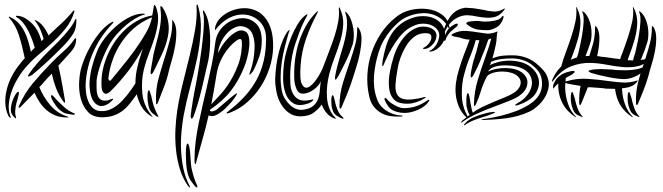

<svg xmlns="http://www.w3.org/2000/svg" viewBox="-20 -512 2918 845"><path d="M316 -421Q317 -385 298.5 -358Q280 -331 258 -309Q227 -277 191 -243.5Q155 -210 120 -181Q118 -181 112 -177.5Q106 -174 104 -176Q102 -178 105.5 -183Q109 -188 110 -190Q116 -199 125 -210.5Q134 -222 144.5 -234Q155 -246 165 -257Q175 -268 183 -276Q202 -295 222 -314.5Q242 -334 259.5 -353.5Q277 -373 290.5 -391Q304 -409 310 -424Q314 -430 315 -430Q316 -429 316 -426Q316 -423 316 -421ZM307 -460Q294 -418 269 -387Q244 -356 213.5 -327.5Q183 -299 149.5 -271Q116 -243 86 -207Q68 -185 53 -158Q38 -131 29 -103.5Q20 -76 18.5 -49Q17 -22 26 0Q29 5 27 6Q25 7 22.5 4.5Q20 2 18 0Q5 -26 3.5 -56Q2 -86 9.5 -117Q17 -148 32.5 -177.5Q48 -207 69 -232Q74 -239 79 -244.5Q84 -250 89 -256Q78 -310 63.5 -356Q49 -402 20 -434Q18 -438 19 -438Q21 -440 26 -436Q47 -426 61.5 -410.5Q76 -395 86.5 -375Q97 -355 104 -331.5Q111 -308 116 -284Q119 -288 123.5 -293Q128 -298 133 -302Q117 -357 96 -391Q75 -425 55 -435Q53 -436 51 -438Q49 -440 51 -442Q52 -443 55.5 -442.5Q59 -442 61 -442Q78 -440 94 -430Q110 -420 123 -406.5Q136 -393 145 -376.5Q154 -360 158 -345Q160 -342 160.5 -338Q161 -334 163 -331L172 -341Q166 -361 158.5 -379.5Q151 -398 137 -417Q132 -422 132 -422Q134 -424 136.5 -423Q139 -422 141 -421Q157 -413 170.5 -395.5Q184 -378 194 -356Q225 -386 250.5 -409Q276 -432 302 -464Q303 -465 303.5 -465Q304 -465 305 -466Q306 -466 306 -467Q307 -467 307 -464.5Q307 -462 307 -460ZM310 -9Q307 -7 301 -7Q298 -7 295 -8Q280 -10 268.5 -13Q257 -16 241 -30Q235 -35 227.5 -45Q220 -55 214 -65Q208 -75 205.5 -83Q203 -91 206 -93Q208 -94 211.5 -91.5Q215 -89 218.5 -85Q222 -81 224.5 -78Q227 -75 228 -74Q236 -65 244 -58Q252 -51 260 -43Q268 -35 279.5 -27.5Q291 -20 304 -14Q305 -14 308 -12.5Q311 -11 310 -9ZM275 5Q247 5 225 -3.5Q203 -12 185.5 -27Q168 -42 154.5 -62Q141 -82 132 -104Q116 -87 101 -72.5Q86 -58 73 -44Q71 -41 67.5 -39Q64 -37 63 -38Q61 -40 62.5 -44Q64 -48 66 -51Q89 -103 125 -146Q161 -189 205 -234Q231 -261 259.5 -286Q288 -311 307 -339Q310 -344 314 -344Q315 -344 315 -338Q315 -309 291 -282.5Q267 -256 237 -223L240 -209Q248 -173 254.5 -136Q261 -99 266 -70Q266 -67 266 -63.5Q266 -60 265 -60Q263 -59 257 -68Q238 -94 226.5 -124.5Q215 -155 208 -188Q199 -179 191.5 -171Q184 -163 177 -155Q170 -147 165.5 -141.5Q161 -136 153 -129Q170 -86 201 -49.5Q232 -13 277 1Q288 5 275 5ZM42 3Q37 -1 31.5 -11Q26 -21 29 -44Q30 -53 34 -65Q38 -77 43 -87Q48 -97 53 -103Q58 -109 61 -108Q65 -107 62 -94.5Q59 -82 58 -78Q54 -65 51.5 -55.5Q49 -46 48 -34Q46 -20 47 -11.5Q48 -3 50 2Q51 5 50.5 8Q50 11 42 3Z M719 -352Q711 -312 692 -272Q673 -232 656 -197Q655 -195 651.5 -190Q648 -185 646 -185Q643 -186 643 -191.5Q643 -197 643 -199Q644 -208 646.5 -220.5Q649 -233 651 -246.5Q653 -260 655.5 -272.5Q658 -285 661 -295Q670 -329 676 -353.5Q682 -378 685 -398Q688 -418 688.5 -436Q689 -454 686 -475Q685 -483 687 -485Q689 -486 692 -483Q695 -480 697 -477Q714 -450 720 -417.5Q726 -385 719 -352ZM743 -419Q756 -400 756 -369Q756 -338 750 -305.5Q744 -273 735 -243Q726 -213 722 -195Q714 -160 700 -125Q686 -90 676 -63Q675 -60 673 -56.5Q671 -53 669 -53Q667 -53 667 -57Q667 -61 667 -64Q664 -119 679 -171.5Q694 -224 711 -278Q721 -311 730 -345.5Q739 -380 738 -421Q738 -425 739 -425ZM649 -436Q588 -411 545.5 -364.5Q503 -318 480 -260Q470 -234 465 -213.5Q460 -193 457 -169Q456 -164 460 -159Q464 -154 468 -159Q486 -181 514 -215Q542 -249 570 -287Q598 -325 620.5 -364Q643 -403 649 -436ZM582 -97Q567 -76 553 -58Q539 -40 522 -26.5Q505 -13 484 -5Q463 3 436 4Q391 6 367.5 -19Q344 -44 335 -80Q326 -116 328.5 -154.5Q331 -193 339 -218Q350 -253 365.5 -284.5Q381 -316 398.5 -341.5Q416 -367 434.5 -385.5Q453 -404 471 -414Q472 -414 475.5 -416Q479 -418 479 -415Q480 -415 478 -412Q476 -409 474 -407Q422 -353 391.5 -285Q361 -217 357 -145Q356 -127 358.5 -106Q361 -85 368.5 -66.5Q376 -48 390 -35.5Q404 -23 428 -23Q447 -23 463 -29.5Q479 -36 493 -46.5Q507 -57 518.5 -69.5Q530 -82 539 -93Q559 -118 576 -145Q576 -165 578.5 -184Q581 -203 586 -222Q589 -236 591.5 -244.5Q594 -253 596.5 -260.5Q599 -268 601.5 -276.5Q604 -285 609 -299Q593 -271 577.5 -246.5Q562 -222 544.5 -199.5Q527 -177 508.5 -155.5Q490 -134 468 -112Q451 -95 440 -101Q429 -107 427 -129Q425 -163 430.5 -195Q436 -227 450 -262Q463 -294 482.5 -324Q502 -354 527.5 -378.5Q553 -403 584 -420.5Q615 -438 650 -444Q652 -455 653.5 -463Q655 -471 656 -479Q658 -490 658 -490Q660 -491 662.5 -488Q665 -485 667 -480Q679 -447 675 -414Q671 -381 660.5 -347Q650 -313 636 -277.5Q622 -242 613 -206Q601 -155 606.5 -100.5Q612 -46 649 -2Q652 2 652 2Q651 3 646 0Q617 -18 602.5 -43.5Q588 -69 582 -97ZM617 -451Q619 -449 616.5 -448Q614 -447 606 -445Q593 -441 574.5 -430Q556 -419 535.5 -402Q515 -385 495 -362.5Q475 -340 460 -314Q445 -287 434.5 -261Q424 -235 417.5 -213.5Q411 -192 408 -176.5Q405 -161 405 -155Q405 -140 405 -123.5Q405 -107 409 -94Q413 -81 423 -74Q433 -67 453 -70Q454 -70 458 -71.5Q462 -73 466 -74.5Q470 -76 473.5 -77Q477 -78 478 -78Q479 -76 476.5 -73Q474 -70 470 -66.5Q466 -63 462.5 -60Q459 -57 458 -56Q433 -41 416 -47Q399 -53 389.5 -69.5Q380 -86 376.5 -108.5Q373 -131 374 -149Q376 -184 385 -218.5Q394 -253 408 -288Q419 -315 441 -343.5Q463 -372 490.5 -396Q518 -420 548 -435.5Q578 -451 606 -452Q616 -452 617 -451ZM676 -2Q678 1 677 2Q674 2 669 0Q666 -2 653 -12Q640 -22 634 -44Q632 -52 630.5 -64.5Q629 -77 629 -88Q629 -99 630.5 -107Q632 -115 635 -115Q638 -115 641.5 -103Q645 -91 646 -88Q649 -74 651.5 -63.5Q654 -53 657 -44Q661 -33 667.5 -19Q674 -5 676 -2Z M1182 -303Q1181 -260 1167 -215.5Q1153 -171 1128 -132Q1103 -93 1068.5 -62.5Q1034 -32 992 -16Q979 -11 977 -14Q977 -17 980.5 -19Q984 -21 989 -26Q1028 -56 1058 -89Q1088 -122 1109 -160.5Q1130 -199 1140.5 -244Q1151 -289 1151 -342Q1151 -389 1122.5 -417.5Q1094 -446 1053 -448Q1021 -450 987.5 -432.5Q954 -415 926 -378Q925 -397 936 -415Q947 -433 965.5 -446.5Q984 -460 1008 -468Q1032 -476 1057 -476Q1081 -476 1104 -466.5Q1127 -457 1145 -436Q1163 -415 1173 -382.5Q1183 -350 1182 -303ZM897 -247Q883 -184 867.5 -119.5Q852 -55 832 0Q830 2 827.5 7Q825 12 823 10Q822 10 820 5Q819 3 819 0Q820 -13 823 -33Q826 -53 829.5 -74Q833 -95 837 -115.5Q841 -136 844 -151Q845 -157 849 -178.5Q853 -200 857.5 -229Q862 -258 866.5 -291.5Q871 -325 874 -357Q877 -389 877.5 -415Q878 -441 874 -455Q873 -459 873 -462.5Q873 -466 874 -466Q876 -466 878 -463Q880 -460 881 -458Q892 -440 897.5 -413Q903 -386 904.5 -356Q906 -326 903.5 -297Q901 -268 897 -247ZM933 -184Q927 -146 921.5 -115.5Q916 -85 910 -53Q933 -77 950.5 -96.5Q968 -116 981.5 -136Q995 -156 1006.5 -178Q1018 -200 1029 -229Q1038 -254 1042 -283Q1046 -312 1044 -330Q1044 -336 1040.5 -339Q1037 -342 1028 -338Q1019 -333 1005 -320.5Q991 -308 976.5 -288.5Q962 -269 950 -242.5Q938 -216 933 -184ZM940 -277Q944 -290 957 -310Q970 -330 987 -347Q1004 -364 1023 -373.5Q1042 -383 1059 -374Q1071 -368 1075 -349.5Q1079 -331 1077 -308Q1075 -285 1068.5 -259.5Q1062 -234 1054 -215Q1031 -158 996.5 -113Q962 -68 904 -29Q903 -24 906.5 -22.5Q910 -21 915.5 -22Q921 -23 927.5 -26Q934 -29 939 -34Q950 -43 963.5 -55Q977 -67 990 -78Q1003 -89 1012 -95.5Q1021 -102 1023 -101Q1024 -100 1021 -94.5Q1018 -89 1013 -82Q1008 -75 1003 -68.5Q998 -62 996 -60Q983 -46 972.5 -35.5Q962 -25 947 -15Q935 -6 923.5 -2.5Q912 1 898 -4Q887 46 871.5 100Q856 154 845 196Q842 212 839 210Q837 208 836.5 203Q836 198 836 192Q836 150 841 111Q846 72 854 32.5Q862 -7 871.5 -47.5Q881 -88 891 -132Q902 -180 911.5 -225.5Q921 -271 928 -327Q931 -351 943 -371Q955 -391 972 -404.5Q989 -418 1009.5 -425Q1030 -432 1050 -432Q1083 -431 1107.5 -407.5Q1132 -384 1132 -332Q1132 -294 1120.5 -261Q1109 -228 1095 -201Q1093 -198 1086.5 -190Q1080 -182 1078 -184Q1077 -185 1079.5 -193Q1082 -201 1084 -206Q1090 -222 1095 -249Q1100 -276 1100.5 -304Q1101 -332 1093.5 -356Q1086 -380 1066 -390Q1042 -402 1019.5 -393.5Q997 -385 979.5 -366Q962 -347 951 -322.5Q940 -298 940 -277ZM852 -485Q867 -432 863.5 -373.5Q860 -315 847 -253.5Q834 -192 817 -129Q800 -66 788 -3Q782 31 778.5 70.5Q775 110 777 151Q779 192 787.5 231.5Q796 271 814 305Q818 313 815.5 313Q813 313 808 307Q784 273 771.5 231.5Q759 190 754.5 146.5Q750 103 752 59Q754 15 760 -25Q770 -88 785.5 -149Q801 -210 815 -268Q829 -326 838.5 -380.5Q848 -435 845 -485Q845 -492 847 -492Q848 -493 850 -490Q852 -487 852 -485ZM848 313Q845 314 841 310L837 306Q826 293 817 279Q808 265 802 232Q800 219 799 200Q798 181 798 163Q798 145 800 132Q802 119 806 120Q810 120 813 134Q816 148 817 162Q819 181 819.5 196.5Q820 212 823 228Q827 248 833 267Q839 286 847 303Q848 305 848.5 309Q849 313 848 313Z M1532 -316Q1520 -279 1503.5 -245Q1487 -211 1469 -177Q1467 -175 1463 -167.5Q1459 -160 1456 -162Q1454 -162 1454.5 -168Q1455 -174 1455 -177Q1456 -185 1459.5 -200Q1463 -215 1467.5 -231.5Q1472 -248 1476.5 -263.5Q1481 -279 1484 -288Q1501 -342 1506 -384Q1511 -426 1500 -455Q1498 -460 1500 -460Q1502 -460 1504 -458Q1506 -456 1507 -455Q1518 -443 1525 -424.5Q1532 -406 1535 -386.5Q1538 -367 1537 -348Q1536 -329 1532 -316ZM1559 -388Q1572 -368 1571 -338Q1570 -308 1563.5 -276Q1557 -244 1547.5 -215Q1538 -186 1533 -169Q1523 -136 1509 -101.5Q1495 -67 1484 -42Q1480 -33 1478 -34Q1475 -35 1474.5 -38.5Q1474 -42 1474 -44Q1474 -98 1489.5 -148Q1505 -198 1523 -249Q1534 -282 1543 -314.5Q1552 -347 1552 -386Q1552 -393 1554 -393Q1555 -393 1556 -391.5Q1557 -390 1559 -388ZM1359 -74Q1361 -71 1352 -65Q1343 -59 1340 -58Q1296 -42 1271.5 -57Q1247 -72 1236.5 -102Q1226 -132 1226 -168.5Q1226 -205 1230 -234Q1233 -259 1241.5 -289.5Q1250 -320 1262 -349.5Q1274 -379 1289.5 -404.5Q1305 -430 1323 -444Q1325 -445 1327.5 -447Q1330 -449 1332 -449Q1335 -448 1329 -438Q1323 -428 1314.5 -410Q1306 -392 1297 -368.5Q1288 -345 1279.5 -319Q1271 -293 1266 -267Q1261 -241 1259 -217Q1257 -193 1257 -174Q1257 -155 1258 -142Q1259 -129 1260 -125Q1267 -94 1286.5 -79.5Q1306 -65 1339 -71Q1340 -71 1349 -73Q1358 -75 1359 -74ZM1488 3Q1492 7 1492 9Q1492 11 1487.5 10Q1483 9 1481 8Q1473 4 1461 -3.5Q1449 -11 1443 -30Q1440 -38 1439 -49.5Q1438 -61 1438 -71Q1438 -81 1440 -87.5Q1442 -94 1445 -93Q1447 -92 1449.5 -84Q1452 -76 1454 -67Q1456 -56 1459 -46.5Q1462 -37 1466 -27Q1471 -16 1476 -9.5Q1481 -3 1488 3ZM1396 -52Q1385 -35 1362.5 -17.5Q1340 0 1302 0Q1272 0 1250.5 -16Q1229 -32 1215.5 -56Q1202 -80 1196.5 -108.5Q1191 -137 1191 -163Q1192 -195 1196.5 -227Q1201 -259 1208.5 -287Q1216 -315 1225.5 -337Q1235 -359 1245 -373Q1247 -374 1249.5 -377.5Q1252 -381 1254 -379Q1255 -378 1253.5 -374.5Q1252 -371 1251 -369Q1242 -339 1233.5 -305.5Q1225 -272 1220 -238Q1215 -204 1215 -171Q1215 -138 1221 -110Q1225 -91 1235.5 -75Q1246 -59 1258.5 -48Q1271 -37 1285.5 -32Q1300 -27 1314 -29Q1343 -33 1358 -45.5Q1373 -58 1379.5 -75.5Q1386 -93 1387.5 -113.5Q1389 -134 1392 -155Q1387 -141 1372.5 -127.5Q1358 -114 1341.5 -106.5Q1325 -99 1309.5 -100Q1294 -101 1286 -118Q1276 -140 1275 -166Q1274 -192 1276 -223Q1278 -254 1285 -287Q1292 -320 1304 -350.5Q1316 -381 1332.5 -408Q1349 -435 1370 -456L1374 -460Q1377 -463 1380 -463Q1380 -463 1376 -453Q1347 -399 1327 -341.5Q1307 -284 1303 -225Q1298 -160 1309.5 -140Q1321 -120 1338 -128.5Q1355 -137 1374.5 -165.5Q1394 -194 1406 -227Q1417 -257 1429.5 -289Q1442 -321 1452.5 -353.5Q1463 -386 1468.5 -417Q1474 -448 1471 -475Q1471 -480 1473 -480Q1474 -480 1474 -479Q1474 -477 1475 -477Q1476 -476 1476 -475Q1492 -441 1490.5 -406Q1489 -371 1478.5 -335Q1468 -299 1453.5 -261.5Q1439 -224 1429 -186Q1423 -162 1420 -135.5Q1417 -109 1419 -83Q1421 -57 1430 -33.5Q1439 -10 1456 6Q1458 8 1458 9Q1458 11 1455.5 10.5Q1453 10 1451 9Q1432 2 1418 -14Q1404 -30 1396 -52Z M1730 -210Q1734 -235 1743.5 -260.5Q1753 -286 1766 -307.5Q1779 -329 1795 -343.5Q1811 -358 1829 -363Q1852 -368 1863.5 -365Q1875 -362 1877 -356Q1880 -347 1877 -338Q1874 -329 1868.5 -322Q1863 -315 1856.5 -309.5Q1850 -304 1846 -303Q1841 -301 1842.5 -298Q1844 -295 1852 -297Q1861 -298 1870 -304Q1879 -310 1886.5 -319Q1894 -328 1898 -338.5Q1902 -349 1901 -360Q1899 -371 1890.5 -379Q1882 -387 1870 -391Q1858 -395 1843 -395Q1828 -395 1815 -390Q1789 -380 1769.5 -360.5Q1750 -341 1735.5 -315.5Q1721 -290 1712 -260.5Q1703 -231 1697 -201Q1689 -164 1692 -128.5Q1695 -93 1715 -73Q1725 -63 1741 -59Q1757 -55 1775 -55.5Q1793 -56 1811.5 -62Q1830 -68 1846 -78Q1850 -80 1852.5 -82Q1855 -84 1853 -85Q1852 -86 1845 -84Q1796 -72 1769 -74Q1742 -76 1730.5 -92Q1719 -108 1720.5 -137.5Q1722 -167 1730 -210ZM1742 -4Q1710 -6 1681 -24.5Q1652 -43 1641 -71Q1630 -100 1627 -126.5Q1624 -153 1626 -178Q1630 -230 1646.5 -282.5Q1663 -335 1698 -377Q1720 -403 1742 -420.5Q1764 -438 1800 -448Q1818 -453 1839 -454Q1860 -455 1880.5 -449.5Q1901 -444 1919 -431Q1937 -418 1951 -396Q1954 -386 1957 -386Q1960 -389 1957 -397Q1951 -429 1924.5 -448Q1898 -467 1862.5 -472Q1827 -477 1789 -468.5Q1751 -460 1722 -436Q1683 -405 1656.5 -364.5Q1630 -324 1615 -279Q1600 -234 1597 -186Q1594 -138 1604 -92Q1610 -62 1624.5 -43.5Q1639 -25 1658 -14.5Q1677 -4 1699 -1Q1721 2 1743 1Q1749 1 1750.5 0Q1752 -1 1752 -2Q1752 -4 1742 -4ZM1664 -245Q1664 -244 1663.5 -240Q1663 -236 1662.5 -232Q1662 -228 1662 -224.5Q1662 -221 1664 -221Q1666 -221 1670.5 -231Q1675 -241 1675 -242Q1701 -302 1737 -348Q1740 -351 1749 -361.5Q1758 -372 1773 -383Q1788 -394 1809 -402Q1830 -410 1856 -407Q1883 -404 1900 -387Q1917 -370 1912 -347Q1908 -325 1896.5 -310Q1885 -295 1874 -290Q1866 -287 1869.5 -286Q1873 -285 1875 -285Q1887 -286 1900.5 -294.5Q1914 -303 1924 -316.5Q1934 -330 1938 -347Q1942 -364 1935 -384Q1927 -405 1912 -417.5Q1897 -430 1879 -435.5Q1861 -441 1842.5 -441Q1824 -441 1811 -438Q1773 -428 1747 -409Q1721 -390 1704.5 -364.5Q1688 -339 1679 -308.5Q1670 -278 1664 -245ZM1866 -64Q1870 -70 1869.5 -72Q1869 -74 1867 -73.5Q1865 -73 1861.5 -70.5Q1858 -68 1856 -67Q1836 -53 1811.5 -44.5Q1787 -36 1757 -36Q1742 -36 1721.5 -46.5Q1701 -57 1690 -68Q1686 -73 1681.5 -77.5Q1677 -82 1674 -81Q1670 -77 1674 -70Q1689 -35 1712 -25Q1735 -15 1761 -15Q1776 -15 1791.5 -19Q1807 -23 1821.5 -29.5Q1836 -36 1847.5 -45Q1859 -54 1866 -64Z M2113 1Q2083 10 2065.5 17Q2048 24 2030 35Q2029 36 2027 38Q2025 40 2023 39Q2021 38 2023 35Q2025 32 2027 31Q2035 21 2049.5 12Q2064 3 2091 -6Q2100 -8 2111 -11.5Q2122 -15 2132.5 -17Q2143 -19 2150 -19.5Q2157 -20 2159 -18Q2160 -17 2153.5 -14Q2147 -11 2139 -8Q2131 -5 2123.5 -2.5Q2116 0 2113 1ZM2189 -439Q2183 -430 2171 -425Q2159 -421 2144 -419Q2130 -417 2116 -417Q2102 -417 2092 -419Q2078 -421 2064 -419Q2049 -418 2040 -416L2035 -413Q2032 -412 2032 -409Q2032 -407 2035 -405L2040 -401Q2060 -386 2082 -382Q2104 -379 2125 -379Q2142 -379 2164 -391Q2186 -403 2195 -432Q2196 -434 2196 -437Q2196 -441 2195 -442Q2192 -443 2189 -439ZM2197 -473Q2177 -461 2155 -461L2129 -464L2123 -465Q2120 -465 2117 -467L2081 -473L2068 -475Q2065 -475 2060 -476L2028 -478Q2013 -476 1999 -470Q1985 -464 1972 -451Q1960 -439 1949 -419Q1938 -399 1930 -369Q1929 -366 1930 -362Q1931 -359 1934 -365Q1954 -410 1982 -428Q2010 -446 2038 -445Q2059 -444 2081 -439Q2102 -435 2123 -434Q2144 -433 2163 -439Q2182 -446 2199 -468L2202 -473Q2202 -476 2197 -473ZM1991 -408Q1987 -408 1981 -405L1969 -398Q1963 -394 1959 -390Q1948 -379 1944 -369Q1940 -360 1936 -345Q1933 -335 1936 -332Q1937 -331 1938 -332L1941 -336Q1944 -347 1948 -353Q1953 -359 1958 -367Q1963 -373 1970 -378Q1976 -384 1981 -388Q1984 -390 1990 -395Q1995 -400 1995 -405Q1995 -408 1991 -408ZM2090 -335H2081L2074 -336Q2065 -303 2053 -273Q2047 -258 2041 -243Q2031 -216 2024 -189Q2017 -166 2014.5 -141.5Q2012 -117 2012.5 -92.5Q2013 -68 2019.5 -44.5Q2026 -21 2038 0L2047 -6Q2044 -11 2041 -17.5Q2038 -24 2036 -34Q2033 -42 2032.5 -53.5Q2032 -65 2032.5 -76Q2033 -87 2034.5 -94.5Q2036 -102 2040 -102Q2041 -102 2042.5 -98.5Q2044 -95 2045 -90.5Q2046 -86 2047 -81.5Q2048 -77 2048 -75Q2049 -69 2050 -61.5Q2051 -54 2053 -45.5Q2055 -37 2056.5 -29.5Q2058 -22 2061 -16Q2081 -31 2104.5 -42Q2128 -53 2151.5 -63Q2175 -73 2196.5 -81.5Q2218 -90 2234 -99Q2262 -114 2269.5 -136.5Q2277 -159 2258 -177Q2246 -188 2225 -193Q2204 -198 2182.5 -197Q2161 -196 2144 -189.5Q2127 -183 2122 -174Q2106 -143 2096.5 -111.5Q2087 -80 2075 -54Q2071 -45 2069 -46Q2066 -46 2066 -49.5Q2066 -53 2066 -56Q2067 -108 2082.5 -159.5Q2098 -211 2117 -263Q2119 -270 2121 -276Q2122 -277 2122 -278Q2130 -299 2141 -338Q2142 -340 2142 -343Q2136 -340 2129 -338Q2117 -300 2100 -261Q2097 -253 2094 -245Q2083 -218 2064 -182Q2063 -181 2060.5 -176.5Q2058 -172 2054 -171Q2052 -172 2051.5 -175.5Q2051 -179 2052 -185Q2052 -193 2055 -205.5Q2058 -218 2060.5 -231Q2063 -244 2068 -256Q2070 -267 2073 -274Q2077 -285 2080 -298Q2084 -311 2088 -329Q2089 -332 2090 -335ZM2167 -365V-359Q2166 -347 2165 -336Q2165 -325 2154 -280Q2151 -268 2147 -255Q2161 -261 2179 -265Q2211 -270 2251 -268Q2304 -263 2341 -232Q2378 -201 2387 -179Q2399 -151 2394 -125.5Q2389 -100 2375.5 -79.5Q2362 -59 2344.5 -44Q2327 -29 2315 -23Q2288 -10 2261 -2.5Q2234 5 2207.5 8.5Q2181 12 2156.5 13.5Q2132 15 2113 16Q2099 17 2099 15Q2098 14 2103.5 13Q2109 12 2114 11Q2150 6 2184.5 -2.5Q2219 -11 2254 -24Q2271 -31 2289.5 -40.5Q2308 -50 2324 -62.5Q2340 -75 2350.5 -91Q2361 -107 2364 -126Q2368 -150 2361.5 -174Q2355 -198 2329 -220Q2305 -241 2280 -248Q2255 -255 2232 -255Q2207 -255 2178 -251Q2159 -248 2141 -240L2140 -234L2136 -225Q2152 -234 2174.5 -239.5Q2197 -245 2222.5 -245Q2248 -245 2272.5 -238.5Q2297 -232 2316 -217Q2341 -197 2349 -170Q2357 -143 2346 -118Q2337 -93 2314 -76.5Q2291 -60 2266 -52Q2263 -50 2256 -48.5Q2249 -47 2247 -49Q2246 -50 2251.5 -54Q2257 -58 2259 -59Q2284 -72 2300.5 -93.5Q2317 -115 2320.5 -138Q2324 -161 2312 -182Q2300 -203 2268 -215Q2255 -220 2234 -222.5Q2213 -225 2191.5 -224Q2170 -223 2152.5 -216.5Q2135 -210 2128 -197Q2144 -205 2165 -209Q2186 -213 2208 -212.5Q2230 -212 2249 -206.5Q2268 -201 2282 -189Q2298 -174 2300.5 -158.5Q2303 -143 2297 -127.5Q2291 -112 2276 -99Q2261 -86 2242 -77Q2217 -66 2186 -54.5Q2155 -43 2124.5 -31Q2094 -19 2066 -5.5Q2038 8 2018 23Q2012 28 2010 27Q2008 27 2010 24.5Q2012 22 2013 20Q2020 14 2024 11Q2028 8 2033 5Q2010 -17 1999.5 -42.5Q1989 -68 1986 -94.5Q1983 -121 1987 -149Q1991 -177 1999 -203Q2009 -237 2022 -272Q2037 -309 2047 -338H2041L2030 -339L2018 -342Q2005 -347 1986 -350Q1980 -350 1974 -353Q1967 -355 1967 -358Q1967 -360 1974 -364Q2002 -378 2031 -376Q2059 -374 2088 -369Q2106 -366 2124 -364Q2143 -363 2165 -372Q2167 -374 2169 -373Q2171 -371 2168 -366Q2168 -365 2167 -365Z M2521 -38Q2518 -46 2514.5 -58Q2511 -70 2509 -81Q2507 -85 2504 -96Q2501 -107 2499 -107Q2495 -107 2493.5 -100Q2492 -93 2492 -82.5Q2492 -72 2493.5 -60.5Q2495 -49 2498 -41Q2504 -21 2512.5 -13Q2521 -5 2535 0Q2541 3 2544 3Q2545 3 2544.5 1.5Q2544 0 2543 0Q2536 -8 2530.5 -17Q2525 -26 2521 -38ZM2771 -38Q2768 -46 2764.5 -58Q2761 -70 2759 -81Q2757 -85 2754 -96Q2751 -107 2749 -107Q2745 -107 2743.5 -100Q2742 -93 2742 -82.5Q2742 -72 2743.5 -60.5Q2745 -49 2748 -41Q2754 -21 2762.5 -13Q2771 -5 2785 0Q2791 3 2794 3Q2795 3 2794.5 1.5Q2794 0 2793 0Q2786 -8 2780.5 -17Q2775 -26 2771 -38ZM2691 -98Q2697 -70 2713 -45Q2729 -20 2759 1Q2761 3 2764 3.5Q2767 4 2763 0Q2744 -20 2734 -44.5Q2724 -69 2720 -95Q2718 -109 2717 -123Q2730 -125 2742 -127Q2769 -133 2782 -150Q2787 -156 2787 -157Q2787 -159 2782 -157Q2750 -147 2719 -149Q2689 -151 2660 -155Q2613 -162 2566 -165Q2520 -168 2475 -155L2469 -153Q2469 -162 2470 -169L2490 -180Q2493 -181 2501 -187Q2509 -192 2509 -196Q2509 -200 2502 -200Q2495 -200 2486 -197Q2476 -195 2466 -191Q2456 -187 2450 -183Q2434 -172 2428 -163Q2421 -153 2415 -139L2414 -131Q2414 -123 2415 -123Q2418 -123 2418 -125L2421 -129Q2430 -139 2437 -145Q2436 -121 2441 -98Q2447 -70 2463 -45Q2479 -20 2509 1Q2511 3 2514 3.5Q2517 4 2513 0Q2494 -20 2484 -44.5Q2474 -69 2470 -94.5Q2466 -120 2468 -146V-147H2470Q2475 -145 2478 -144L2493 -141Q2500 -140 2510 -138L2535 -134Q2528 -97 2529 -60Q2529 -57 2529.5 -53.5Q2530 -50 2533 -50Q2535 -50 2536 -52Q2537 -54 2539 -58Q2549 -82 2562 -115Q2565 -122 2567 -128H2579L2619 -125L2631 -124Q2636 -124 2644 -122L2686 -121H2687Q2688 -111 2691 -98ZM2791 -160Q2777 -111 2779 -60Q2779 -57 2779.5 -53.5Q2780 -50 2783 -50Q2785 -50 2786 -52Q2787 -54 2789 -58Q2799 -82 2812 -114.5Q2825 -147 2834 -179Q2838 -197 2847 -225.5Q2856 -254 2862 -284.5Q2868 -315 2868 -344.5Q2868 -374 2856 -393Q2852 -397 2850 -397Q2848 -397 2849 -393Q2849 -355 2840.5 -322.5Q2832 -290 2822 -259Q2821 -255 2819 -251Q2810 -249 2799 -248Q2801 -251 2803 -255Q2819 -293 2830 -330Q2833 -343 2833.5 -360Q2834 -377 2831 -395Q2828 -413 2820.5 -429.5Q2813 -446 2801 -458Q2795 -462 2794 -462Q2790 -462 2794 -456Q2800 -443 2798.5 -415.5Q2797 -388 2792 -358.5Q2787 -329 2781.5 -305.5Q2776 -282 2775 -277Q2770 -264 2766 -246Q2756 -246 2746 -247H2742Q2745 -257 2749 -267Q2763 -303 2773 -338.5Q2783 -374 2784.5 -408.5Q2786 -443 2770 -476Q2767 -481 2766 -481Q2765 -481 2765 -479.5Q2765 -478 2766 -477Q2769 -447 2762 -415Q2755 -383 2744 -349.5Q2733 -316 2720 -281Q2713 -265 2709 -251Q2699 -254 2690 -254L2640 -261L2629 -262Q2624 -262 2619 -264L2608 -265Q2610 -274 2612 -285Q2618 -315 2618 -344.5Q2618 -374 2606 -393Q2602 -397 2600 -397Q2598 -397 2599 -393Q2599 -355 2591 -323Q2583 -294 2574 -266Q2566 -266 2557 -265Q2570 -298 2580 -330Q2583 -343 2583.5 -360Q2584 -377 2581 -395Q2578 -413 2570.5 -429.5Q2563 -446 2551 -458Q2545 -462 2544 -462Q2540 -462 2544 -456Q2550 -443 2548.5 -415.5Q2547 -388 2542 -358.5Q2537 -329 2531.5 -305.5Q2526 -282 2525 -277Q2522 -269 2519 -259Q2505 -255 2492 -249Q2495 -257 2499 -267Q2513 -303 2523 -338.5Q2533 -374 2534.5 -408.5Q2536 -443 2520 -476Q2517 -481 2516 -481Q2515 -481 2515 -479.5Q2515 -478 2516 -477Q2519 -447 2512 -415Q2505 -383 2494 -349.5Q2483 -316 2470 -281Q2458 -250 2450 -219Q2446 -216 2443 -212Q2424 -192 2411 -162Q2410 -160 2410 -157Q2409 -153 2410 -153Q2413 -152 2415 -157Q2448 -202 2493 -220Q2538 -237 2581 -235Q2615 -234 2651 -227Q2686 -220 2720 -217Q2754 -214 2784 -220Q2800 -223 2813 -231Q2810 -223 2808 -215Q2803 -213 2797 -211Q2780 -206 2759 -204Q2737 -202 2715 -203Q2692 -203 2672 -206Q2664 -207 2651 -207L2626 -208L2600 -207Q2587 -206 2580 -204L2574 -202Q2570 -201 2570 -199Q2570 -197 2576 -194Q2581 -191 2582 -191Q2615 -181 2651 -174Q2687 -166 2721 -164Q2732 -163 2747 -166Q2762 -169 2777 -176Q2789 -181 2799 -189Q2795 -174 2791 -160Z"/></svg>

Font: mr_AkronimG
Style: Regular
Weight: 400
Version: Version 1.002 April 14, 2020